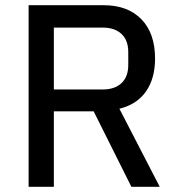

<svg xmlns="http://www.w3.org/2000/svg" viewBox="-20 -718 687 738"><path d="M187 0H90V-698H378Q471 -698 523.5 -644Q576 -590 576 -493Q576 -417 541.5 -367Q507 -317 439 -300L594 0H485L340 -290H187ZM374 -374Q421 -374 447 -398.5Q473 -423 473 -468V-518Q473 -563 447 -587.5Q421 -612 374 -612H187V-374Z"/></svg>

Font: IBM Plex Sans Text
Style: Regular
Weight: 450
Designer: Mike Abbink, Paul van der Laan, Pieter van Rosmalen
Foundry: Bold Monday
Version: Version 3.005